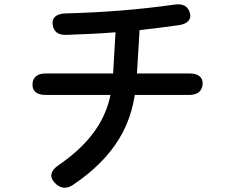

<svg xmlns="http://www.w3.org/2000/svg" viewBox="-20 -822 1040 886"><path d="M855 -483H612L624 -683C684 -690 744 -697 806 -706C847 -712 865 -734 856 -763C847 -794 824 -806 787 -801C623 -778 467 -765 280 -760C239 -758 219 -740 223 -709C227 -676 248 -660 286 -661C366 -664 440 -667 513 -673L502 -483H191C153 -483 131 -466 130 -434C128 -402 150 -384 189 -384H490C468 -280 410 -169 249 -59C213 -34 207 -6 232 21C257 48 286 52 317 31C521 -106 582 -255 602 -384H854C892 -384 913 -402 915 -434C917 -466 894 -483 855 -483Z"/></svg>

Font: 寒蝉团圆体 Round
Style: Regular
Weight: 500
Designer: 寒蝉字型
Version: Version 2.700;Glyphs 3.1.1 (3135)